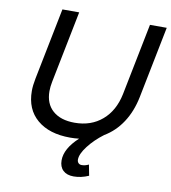

<svg xmlns="http://www.w3.org/2000/svg" viewBox="-97 -783 963 1082"><g transform="rotate(10 384.5 -242.0)"><path d="M769 -700 687 -289Q670 -205 629 -142.5Q588 -80 527 -44Q475 -5 440 40.5Q405 86 405 118Q405 130 412 137.5Q419 145 431 145Q451 145 471 135L483 197Q440 216 397 216Q358 216 336.5 195.5Q315 175 315 138Q315 71 391 1Q367 4 340 4Q220 4 151 -54.5Q82 -113 82 -218Q82 -249 90 -289L172 -700H268L186 -289Q180 -259 180 -234Q180 -162 225 -122.5Q270 -83 350 -83Q444 -83 507.5 -137.5Q571 -192 591 -289L673 -700Z"/></g></svg>

Font: Gontserrat
Style: Italic
Weight: 400
Italic angle: -11.3°
Designer: Julieta Ulanovsky
Foundry: Julieta Ulanovsky
Version: Version 6.001